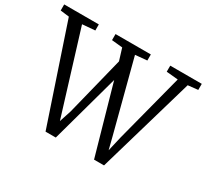

<svg xmlns="http://www.w3.org/2000/svg" viewBox="-150 -991 1329 1234"><g transform="rotate(30 514.0 -374.0)"><path d="M2 -713V-758H259V-713L165 -705L324 -189L353 -95L382 -184L490 -617L463 -705L383 -713V-758H645V-713L558 -705L695 -180L718 -89L743 -197L875 -705L789 -713V-758H1023V-713L949 -705L741 10H667L523 -498L383 10H307L67 -705Z"/></g></svg>

Font: Martel
Style: Regular
Weight: 400
Designer: Dan Reynolds
Foundry: Dan Reynolds
Version: Version 1.001; ttfautohint (v1.1) -l 5 -r 5 -G 72 -x 0 -D la